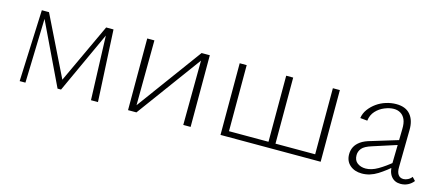

<svg xmlns="http://www.w3.org/2000/svg" viewBox="-39 -736 2420 1061"><g transform="rotate(15 1171.0 -206.0)"><path d="M86 0 103 -410H131L119 0ZM494 0 480 -392 495 -397 319 -14H299L120 -388L122 -410H144L318 -56H306L471 -410H513L534 0Z M1022 0 1025 -410H1064V0ZM706 0V-410H747L744 0ZM730 0V-19L1017 -410H1041V-391L754 0Z M1254 0V-32H1522V0ZM1235 0V-410H1275V0ZM1768 0V-410H1808V0ZM1520 0V-32H1788V0ZM1501 0V-410H1541V0Z M2265 4Q2231 4 2211.5 -20.5Q2192 -45 2193 -92L2197 -291Q2198 -325 2189 -345.5Q2180 -366 2163 -376.5Q2146 -387 2124 -387Q2100 -387 2071.5 -375.5Q2043 -364 2022.5 -341.5Q2002 -319 1998 -286L1957 -290Q1961 -318 1978 -341Q1995 -364 2019 -381Q2043 -398 2072 -407Q2101 -416 2130 -416Q2184 -416 2211 -384Q2238 -352 2237 -297L2234 -85Q2233 -56 2243.5 -41Q2254 -26 2274 -26Q2286 -26 2299 -32.5Q2312 -39 2321 -51L2339 -32Q2326 -15 2307 -5.5Q2288 4 2265 4ZM2044 4Q2002 4 1975.5 -19Q1949 -42 1949 -81Q1949 -104 1958.5 -123Q1968 -142 1989.5 -157.5Q2011 -173 2049 -183L2216 -234L2221 -208L2060 -156Q2018 -143 2004 -125.5Q1990 -108 1990 -87Q1990 -57 2009.5 -42.5Q2029 -28 2057 -28Q2090 -28 2127 -49.5Q2164 -71 2207 -107L2218 -89Q2176 -50 2133 -23Q2090 4 2044 4Z"/></g></svg>

Font: Ysabeau Office ExtraLight
Style: Regular
Weight: 250
Designer: Christian Thalmann (Catharsis Fonts)
Version: Version 2.001;gftools[0.9.30]; featfreeze: tnum,lnum,ss02